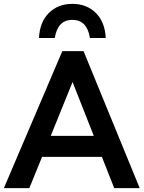

<svg xmlns="http://www.w3.org/2000/svg" viewBox="-30 -975 744 995"><path d="M-10 0 293 -710H403L694 0H562L498 -162H188L122 0ZM233 -271H456L346 -550ZM436 -778Q429 -824 406.5 -848Q384 -872 345 -872Q306 -872 283.5 -848Q261 -824 254 -778H172Q176 -861 223.5 -908Q271 -955 345 -955Q419 -955 466.5 -908Q514 -861 518 -778Z"/></svg>

Font: Livvic SemiBold
Style: Regular
Weight: 600
Designer: Jacques Le Bailly, Baron von Fonthausen
Version: Version 1.001; ttfautohint (v1.8.2)